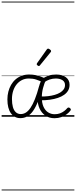

<svg xmlns="http://www.w3.org/2000/svg" viewBox="-20 -1435 934 2360"><path d="M71 -214Q71 -263 82.5 -308Q94 -353 116 -391.5Q138 -430 170.5 -458.5Q203 -487 245 -503Q287 -519 338 -519Q381 -519 415.5 -512Q450 -505 482.5 -493Q515 -481 550 -466Q524 -410 509 -353Q494 -296 494 -238Q494 -167 515.5 -121Q537 -75 573 -53Q609 -31 651 -31Q689 -31 718 -42Q747 -53 769 -70Q791 -87 807 -106Q815 -114 823 -113.5Q831 -113 839 -107Q847 -101 850 -93Q853 -85 847 -77Q830 -53 800.5 -31Q771 -9 733 4.5Q695 18 650 18Q585 18 538 -14Q491 -46 466 -102Q441 -158 441 -229Q441 -280 448.5 -322Q456 -364 467.5 -399Q479 -434 491 -461L509 -424Q463 -444 424.5 -457Q386 -470 334 -470Q288 -470 250 -451Q212 -432 184.5 -398Q157 -364 142 -318Q127 -272 127 -218Q127 -161 138.5 -119.5Q150 -78 174.5 -55.5Q199 -33 235 -33Q268 -33 297.5 -51Q327 -69 354.5 -109Q382 -149 408.5 -215Q435 -281 461 -378L502 -368Q475 -262 446.5 -188.5Q418 -115 385 -69.5Q352 -24 314 -3.5Q276 17 230 17Q158 17 114.5 -42.5Q71 -102 71 -214ZM835 -393Q835 -353 817.5 -322.5Q800 -292 768 -269.5Q736 -247 692 -232Q648 -217 594 -209.5Q540 -202 479 -202V-249Q527 -248 571 -253Q615 -258 653 -269Q691 -280 719 -297Q747 -314 763 -337Q779 -360 779 -390Q779 -430 747 -450Q715 -470 666 -470Q628 -470 591 -458Q554 -446 522 -422L500 -468Q540 -492 578.5 -505.5Q617 -519 671 -519Q745 -519 790 -485.5Q835 -452 835 -393ZM458 -623Q451 -623 441 -631Q431 -639 431 -647Q431 -649 432.5 -651.5Q434 -654 436 -659L555 -827Q559 -833 562.5 -835Q566 -837 572 -837Q578 -837 586.5 -832Q595 -827 601.5 -820.5Q608 -814 608 -807Q608 -803 606.5 -800Q605 -797 602 -793L471 -632Q465 -623 458 -623ZM0 895H894V905H0ZM0 -20H894V0H0ZM0 -505H894V-500H0ZM0 -1415H894V-1405H0Z"/></svg>

Font: Playwrite BE WAL Guides
Style: Regular
Weight: 400
Designer: Veronika Burian, José Scaglione
Foundry: TypeTogether
Version: Version 1.003